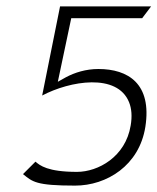

<svg xmlns="http://www.w3.org/2000/svg" viewBox="-20 -585 493 601"><path d="M52 -40C82 -16 92 -4 215 -4C314 -4 416 -67 435 -188C456 -323 381 -369 288 -369C249 -369 214 -358 186 -343L161 -329L203 -528H425L453 -565H168L112 -286C199 -332 347 -357 384 -265C392 -245 394 -221 389 -192C373 -94 287 -47 221 -47C129 -47 105 -67 91 -79Z"/></svg>

Font: Charger Sport
Style: HLObl
Weight: 100
Designer: Jasper
Foundry: Cannot Into Space Fonts
Version: Version 1.1